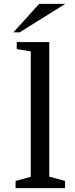

<svg xmlns="http://www.w3.org/2000/svg" viewBox="-20 -966 384 986"><path d="M66 -750H233V-59L314 -37V0H60V-37L138 -58V-702L66 -714ZM81 -800H49L181 -946H315Z"/></svg>

Font: Ledger
Style: Regular
Weight: 400
Designer: Denis Masharov
Foundry: Denis Masharov
Version: 1.001